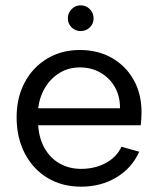

<svg xmlns="http://www.w3.org/2000/svg" viewBox="-20 -695 594 722"><path d="M285 7Q213.3 7 158.6 -26Q104 -59 73.3 -118Q42.5 -177 42.5 -254.3Q42.5 -328.3 73 -385.3Q103.5 -442.3 157.4 -474.6Q211.3 -507 279.8 -507Q348.2 -507 400.5 -477.3Q452.7 -447.5 482.5 -394.9Q512.2 -342.3 512.2 -273.1Q512.2 -262.3 511.5 -249.7Q510.7 -237.1 509.2 -223.9H123.5Q126.8 -174.8 147.7 -137.7Q168.6 -100.6 204.2 -80.3Q239.9 -60 285 -60Q337.3 -60 378.4 -82.4Q419.4 -104.9 436.7 -143.2L503.5 -124.5Q476.2 -63 417.9 -28Q359.5 7 285 7ZM123.5 -287.9H431.2Q431.7 -332.8 412 -367.5Q392.2 -402.1 357.9 -421.8Q323.6 -441.5 279.8 -441.5Q238.9 -441.5 205.5 -421.7Q172.1 -401.9 150.7 -367.4Q129.3 -333 123.5 -287.9ZM283.1 -578.1Q263.5 -578.1 249.3 -591.9Q235.1 -605.8 235.1 -626.1Q235.1 -646.4 249.3 -660.7Q263.5 -674.9 283.1 -674.9Q303.5 -674.9 317.7 -660.7Q331.9 -646.4 331.9 -626Q331.9 -605.8 317.7 -591.9Q303.5 -578.1 283.1 -578.1Z"/></svg>

Font: Envelope Sans Variable
Style: Regular
Weight: 500
Designer: Andreas Rasmussen / Norman Anderson
Foundry: mail.de GmbH
Version: Version 1.150